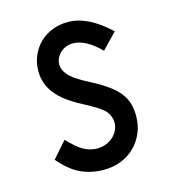

<svg xmlns="http://www.w3.org/2000/svg" viewBox="-87 -591 607 684"><g transform="rotate(-15 216.0 -249.0)"><path d="M373.5 -133.8Q373.5 -100.1 361.6 -71.8Q349.6 -43.5 328.4 -22.2Q307.1 -1 277.6 10.7Q248 22.5 213.9 22.5Q167.5 22.5 128.9 4.6Q90.3 -13.2 52.7 -57.6L105 -117.2Q137.7 -82.5 161.1 -69.8Q184.6 -57.1 210 -57.1Q227.5 -57.1 242.9 -63.2Q258.3 -69.3 269.3 -79.3Q280.3 -89.4 286.6 -102.8Q293 -116.2 293 -129.9Q293 -153.8 277.8 -172.4Q262.2 -191.4 199.7 -223.6Q167 -240.7 143.8 -258.3Q120.6 -275.9 106 -294.9Q91.3 -314 84.7 -334.5Q78.1 -355 78.1 -377.4Q78.1 -407.7 89.4 -433.8Q100.6 -460 119.9 -479Q139.2 -498 166.3 -508.8Q193.4 -519.5 225.1 -519.5Q297.9 -519.5 377.9 -444.3L323.2 -387.2Q269 -441.4 222.7 -441.4Q209 -441.4 197 -436.8Q185.1 -432.1 176 -423.8Q167 -415.5 161.6 -404.5Q156.2 -393.6 156.2 -381.3Q156.2 -360.8 171.9 -342.8Q189 -321.3 247.6 -291.5Q322.8 -252.4 348.1 -217.3Q362.3 -198.7 367.9 -178Q373.5 -157.2 373.5 -133.8Z"/></g></svg>

Font: Kawthoolei
Style: Bold
Weight: 700
Designer: Moe Zed
Foundry: Moe Zed
Version: Version 1.000;July 10, 2024;FontCreator 14.0.0.2901 32-bit